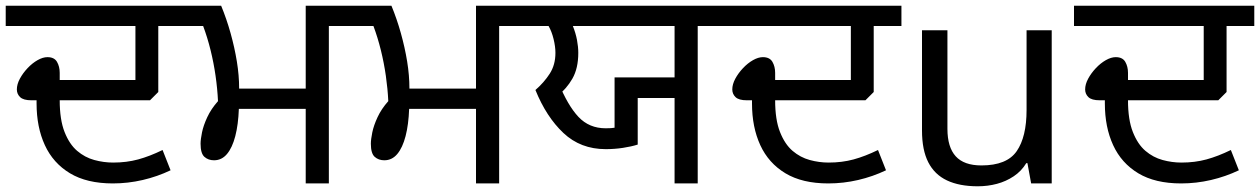

<svg xmlns="http://www.w3.org/2000/svg" viewBox="-27 -642 4410 672"><path d="M368 0Q277 0 218 -35.5Q159 -71 130 -134Q101 -197 101 -280V-291H83Q55 -291 43.5 -302Q32 -313 32 -329Q32 -347 42.5 -366.5Q53 -386 69.5 -403.5Q86 -421 104.5 -431.5Q123 -442 139 -442Q163 -442 172.5 -425.5Q182 -409 182 -387V-362H447V-551H-7V-622H624V-551H527V-320L498 -291H182Q182 -223 199 -180Q216 -137 243 -114Q270 -91 303 -82Q336 -73 369 -73Q416 -73 456.5 -84Q497 -95 542 -117L570 -46Q524 -24 472.5 -12Q421 0 368 0Z M1043 0V-261H809Q807 -206 796.5 -165.5Q786 -125 767.5 -103Q749 -81 722 -81Q702 -81 688.5 -93Q675 -105 675 -139Q675 -154 680 -178.5Q685 -203 698.5 -232Q712 -261 736 -288Q734 -331 727.5 -376.5Q721 -422 710 -466.5Q699 -511 684 -551H610V-622H747Q766 -576 780 -526Q794 -476 802 -427Q810 -378 810 -332H1043V-622H1220V-551H1124V0Z M1639 0V-261H1405Q1403 -206 1392.5 -165.5Q1382 -125 1363.5 -103Q1345 -81 1318 -81Q1298 -81 1284.5 -93Q1271 -105 1271 -139Q1271 -154 1276 -178.5Q1281 -203 1294.5 -232Q1308 -261 1332 -288Q1330 -331 1323.5 -376.5Q1317 -422 1306 -466.5Q1295 -511 1280 -551H1206V-622H1343Q1362 -576 1376 -526Q1390 -476 1398 -427Q1406 -378 1406 -332H1639V-622H1816V-551H1720V0Z M2334 0V-299H2205V-136Q2183 -129 2153.5 -124.5Q2124 -120 2093 -120Q2005 -120 1945 -176.5Q1885 -233 1847 -327Q1877 -353 1897 -384Q1917 -415 1917 -457Q1917 -479 1910.5 -505.5Q1904 -532 1893 -551H1802V-622H2512V-551H2415V0ZM2124 -371H2334V-551H1978Q1988 -526 1992.5 -502Q1997 -478 1997 -457Q1997 -403 1976.5 -367Q1956 -331 1924 -307L1928 -352Q1960 -273 1997.5 -233Q2035 -193 2093 -193Q2104 -193 2111 -193.5Q2118 -194 2124 -195Z M2872 0Q2781 0 2722 -35.5Q2663 -71 2634 -134Q2605 -197 2605 -280V-291H2587Q2559 -291 2547.5 -302Q2536 -313 2536 -329Q2536 -347 2546.5 -366.5Q2557 -386 2573.5 -403.5Q2590 -421 2608.5 -431.5Q2627 -442 2643 -442Q2667 -442 2676.5 -425.5Q2686 -409 2686 -387V-362H2951V-551H2497V-622H3128V-551H3031V-320L3002 -291H2686Q2686 -223 2703 -180Q2720 -137 2747 -114Q2774 -91 2807 -82Q2840 -73 2873 -73Q2920 -73 2960.5 -84Q3001 -95 3046 -117L3074 -46Q3028 -24 2976.5 -12Q2925 0 2872 0Z M3654 -536V0H3582L3569 -71H3565Q3548 -43 3521 -25Q3494 -7 3462 1.5Q3430 10 3395 10Q3331 10 3287.5 -10.5Q3244 -31 3222 -74Q3200 -117 3200 -185V-536H3289V-191Q3289 -127 3318 -95Q3347 -63 3408 -63Q3497 -63 3531.5 -113Q3566 -163 3566 -257V-536Z M4107 0Q4016 0 3957 -35.5Q3898 -71 3869 -134Q3840 -197 3840 -280V-291H3822Q3794 -291 3782.5 -302Q3771 -313 3771 -329Q3771 -347 3781.5 -366.5Q3792 -386 3808.5 -403.5Q3825 -421 3843.5 -431.5Q3862 -442 3878 -442Q3902 -442 3911.5 -425.5Q3921 -409 3921 -387V-362H4186V-551H3732V-622H4363V-551H4266V-320L4237 -291H3921Q3921 -223 3938 -180Q3955 -137 3982 -114Q4009 -91 4042 -82Q4075 -73 4108 -73Q4155 -73 4195.5 -84Q4236 -95 4281 -117L4309 -46Q4263 -24 4211.5 -12Q4160 0 4107 0Z"/></svg>

Font: hexlgurmukhi05
Style: Book
Weight: 400
Designer: Jelle Bosma - Monotype Design Team
Foundry: Monotype Imaging Inc.
Version: Version 2.003